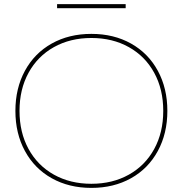

<svg xmlns="http://www.w3.org/2000/svg" viewBox="-20 -905 890 935"><path d="M55 -365Q55 -475 101.5 -560.5Q148 -646 232 -693Q316 -740 425 -740Q534 -740 618 -693Q702 -646 748.5 -560.5Q795 -475 795 -365Q795 -255 748.5 -169.5Q702 -84 618 -37Q534 10 425 10Q316 10 232 -37Q148 -84 101.5 -169.5Q55 -255 55 -365ZM425 -10Q528 -10 607.5 -54.5Q687 -99 731 -179.5Q775 -260 775 -365Q775 -470 731 -550.5Q687 -631 607.5 -675.5Q528 -720 425 -720Q322 -720 242.5 -675.5Q163 -631 119 -550.5Q75 -470 75 -365Q75 -260 119 -179.5Q163 -99 242.5 -54.5Q322 -10 425 -10ZM258 -885H592V-865H258Z"/></svg>

Font: Enso Thin
Style: Regular
Weight: 100
Designer: Coji Morishita
Foundry: UNDERFOREST DESIGN
Version: Version 1.000